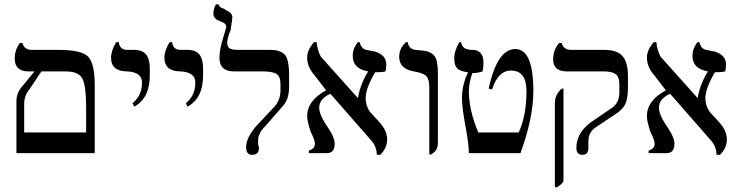

<svg xmlns="http://www.w3.org/2000/svg" viewBox="-20 -711 3349 872"><path d="M54.7 -15.6V-253.9Q54.7 -289.1 82 -320.3L136.7 -386.7H109.4Q46.9 -386.7 46.9 -445.3Q46.9 -484.4 70.3 -515.6H82Q89.8 -484.4 125 -484.4H246.1Q351.6 -484.4 380.9 -453.1Q410.2 -421.9 410.2 -324.2V-15.6ZM168 -386.7 113.3 -304.7Q89.8 -277.3 89.8 -238.3V-109.4H371.1V-226.6Q371.1 -316.4 355.5 -351.6Q339.8 -386.7 277.3 -386.7Z M589.8 -226.6 582 -242.2Q625 -277.3 625 -335.9Q625 -382.8 558.6 -386.7Q484.4 -386.7 484.4 -449.2Q484.4 -480.5 507.8 -519.5H519.5Q523.4 -484.4 558.6 -484.4H597.7Q660.2 -480.5 660.2 -402.3V-367.2Q660.2 -265.6 589.8 -226.6Z M832 -226.6 824.2 -242.2Q867.2 -277.3 867.2 -335.9Q867.2 -382.8 800.8 -386.7Q726.6 -386.7 726.6 -449.2Q726.6 -480.5 750 -519.5H761.7Q765.6 -484.4 800.8 -484.4H839.8Q902.3 -480.5 902.3 -402.3V-367.2Q902.3 -265.6 832 -226.6Z M1265.6 -230.5 1183.6 -136.7Q1152.3 -105.5 1152.3 -74.2Q1152.3 -66.4 1152.3 -54.7Q1156.2 -43 1156.2 -39.1Q1156.2 -7.8 1125 -7.8Q1097.7 -7.8 1097.7 -43Q1097.7 -93.8 1164.1 -160.2L1226.6 -226.6Q1253.9 -257.8 1253.9 -300.8V-328.1Q1253.9 -363.3 1236.3 -375Q1218.8 -386.7 1171.9 -386.7H1043Q976.6 -386.7 976.6 -449.2Q976.6 -484.4 992.2 -535.2L1003.9 -574.2Q1007.8 -585.9 1007.8 -589.8Q1007.8 -601.6 992.2 -609.4L964.8 -621.1Q949.2 -632.8 949.2 -648.4Q949.2 -671.9 960.9 -691.4H972.7Q976.6 -675.8 996.1 -671.9L1007.8 -664.1Q1035.2 -652.3 1035.2 -632.8Q1035.2 -625 1027.3 -574.2L1019.5 -554.7Q1011.7 -527.3 1011.7 -519.5Q1011.7 -500 1021.5 -492.2Q1031.2 -484.4 1066.4 -484.4H1210.9Q1250 -484.4 1271.5 -464.8Q1293 -445.3 1293 -367.2V-316.4Q1293 -261.7 1265.6 -230.5Z M1707 -7.8H1691.4Q1691.4 -39.1 1671.9 -66.4L1480.5 -285.2Q1429.7 -261.7 1429.7 -222.7Q1429.7 -191.4 1460.9 -144.5Q1500 -89.8 1500 -58.6Q1500 -15.6 1464.8 -15.6H1382.8V-27.3Q1410.2 -35.2 1410.2 -58.6Q1410.2 -74.2 1390.6 -113.3Q1375 -160.2 1375 -183.6Q1375 -253.9 1460.9 -300.8L1410.2 -367.2Q1375 -406.2 1375 -449.2Q1375 -484.4 1406.2 -519.5H1418Q1421.9 -480.5 1437.5 -453.1L1605.5 -265.6Q1617.2 -332 1652.3 -386.7Q1582 -398.4 1582 -457Q1582 -492.2 1605.5 -519.5H1613.3Q1621.1 -488.3 1644.5 -484.4L1683.6 -476.6Q1734.4 -460.9 1734.4 -418Q1734.4 -398.4 1730.5 -386.7Q1718.8 -382.8 1683.6 -382.8Q1640.6 -308.6 1640.6 -265.6Q1640.6 -230.5 1660.2 -203.1L1703.1 -156.2Q1738.3 -117.2 1738.3 -78.1Q1738.3 -39.1 1707 -7.8Z M1933.6 -7.8 1929.7 -11.7V-316.4Q1929.7 -347.7 1918 -363.3Q1906.2 -378.9 1859.4 -386.7Q1793 -398.4 1793 -453.1Q1793 -492.2 1824.2 -519.5H1832Q1835.9 -488.3 1867.2 -484.4L1906.2 -480.5Q1937.5 -476.6 1953.1 -457Q1968.8 -437.5 1968.8 -378.9V-62.5Q1968.8 -23.4 1933.6 -7.8Z M2343.8 -15.6H2109.4Q2109.4 -50.8 2097.7 -117.2Q2078.1 -218.8 2078.1 -265.6Q2078.1 -324.2 2105.5 -382.8Q2070.3 -386.7 2056.6 -400.4Q2043 -414.1 2043 -445.3Q2043 -480.5 2066.4 -519.5H2074.2Q2078.1 -484.4 2125 -484.4Q2175.8 -484.4 2175.8 -425.8Q2175.8 -410.2 2171.9 -386.7Q2148.4 -378.9 2125 -378.9Q2109.4 -332 2109.4 -296.9Q2109.4 -210.9 2152.3 -109.4H2335.9Q2371.1 -187.5 2371.1 -296.9Q2371.1 -390.6 2300.8 -390.6Q2242.2 -390.6 2214.8 -304.7L2199.2 -308.6Q2238.3 -488.3 2320.3 -488.3Q2402.3 -488.3 2402.3 -296.9Q2402.3 -175.8 2343.8 -15.6Z M2785.2 -199.2 2691.4 -136.7Q2652.3 -113.3 2652.3 -70.3Q2652.3 -62.5 2652.3 -50.8Q2652.3 -39.1 2652.3 -39.1Q2652.3 -7.8 2625 -7.8Q2597.7 -7.8 2597.7 -39.1Q2597.7 -113.3 2675.8 -164.1L2761.7 -222.7Q2793 -246.1 2793 -293V-324.2Q2793 -363.3 2775.4 -375Q2757.8 -386.7 2722.7 -386.7H2554.7Q2492.2 -386.7 2492.2 -441.4Q2492.2 -484.4 2519.5 -515.6H2531.2Q2539.1 -484.4 2574.2 -484.4H2726.6Q2781.2 -484.4 2806.6 -457Q2832 -429.7 2832 -363.3V-316.4Q2832 -269.5 2822.3 -244.1Q2812.5 -218.8 2785.2 -199.2ZM2507.8 140.6 2500 136.7V-242.2Q2500 -281.2 2531.2 -308.6H2539.1V109.4Q2539.1 121.1 2507.8 140.6Z M3250 -7.8H3234.4Q3234.4 -39.1 3214.8 -66.4L3023.4 -285.2Q2972.7 -261.7 2972.7 -222.7Q2972.7 -191.4 3003.9 -144.5Q3043 -89.8 3043 -58.6Q3043 -15.6 3007.8 -15.6H2925.8V-27.3Q2953.1 -35.2 2953.1 -58.6Q2953.1 -74.2 2933.6 -113.3Q2918 -160.2 2918 -183.6Q2918 -253.9 3003.9 -300.8L2953.1 -367.2Q2918 -406.2 2918 -449.2Q2918 -484.4 2949.2 -519.5H2960.9Q2964.8 -480.5 2980.5 -453.1L3148.4 -265.6Q3160.2 -332 3195.3 -386.7Q3125 -398.4 3125 -457Q3125 -492.2 3148.4 -519.5H3156.2Q3164.1 -488.3 3187.5 -484.4L3226.6 -476.6Q3277.3 -460.9 3277.3 -418Q3277.3 -398.4 3273.4 -386.7Q3261.7 -382.8 3226.6 -382.8Q3183.6 -308.6 3183.6 -265.6Q3183.6 -230.5 3203.1 -203.1L3246.1 -156.2Q3281.2 -117.2 3281.2 -78.1Q3281.2 -39.1 3250 -7.8Z"/></svg>

Font: 和音 by 宁静之雨，公众号njzyshare
Style: Regular
Weight: 400
Designer: Steve Matteson
Foundry: Ascender Corporation
Version: Version 6.00;June 8, 2018;FontCreator 11.0.0.2388 32-bit